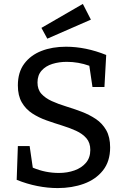

<svg xmlns="http://www.w3.org/2000/svg" viewBox="-20 -948 640 978"><path d="M171 -528Q171 -492 191 -470Q211 -448 244 -433Q277 -418 316.5 -406Q356 -394 395.5 -379Q435 -364 468 -342Q501 -320 521 -285Q541 -250 541 -197Q541 -126 504.5 -80Q468 -34 407.5 -12Q347 10 274 10Q223 10 170 -0.5Q117 -11 65 -32L71 -204H131L147 -94Q211 -67 280 -67Q323 -67 359.5 -80Q396 -93 418 -119Q440 -145 440 -184Q440 -221 420 -244Q400 -267 367 -282Q334 -297 295 -309Q256 -321 216.5 -335Q177 -349 144 -370.5Q111 -392 91 -426.5Q71 -461 71 -513Q71 -580 103.5 -623.5Q136 -667 191 -688.5Q246 -710 316 -710Q417 -710 521 -668L512 -505H451L435 -613Q379 -633 320 -633Q281 -633 247 -622.5Q213 -612 192 -588.5Q171 -565 171 -528ZM221 -751 191 -806 402 -928 443 -848Z"/></svg>

Font: Bitter Medium
Style: Regular
Weight: 500
Designer: Sol Matas, and Bitter project Authors
Foundry: Sol Matas
Version: Version 2.001